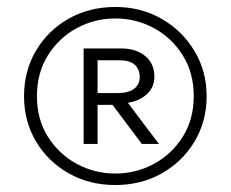

<svg xmlns="http://www.w3.org/2000/svg" viewBox="-20 -770 662 551"><path d="M311 -239Q236 -239 176.8 -272.8Q117.5 -306.5 83.2 -364.2Q49 -422 49 -494Q49 -567 83.5 -625Q118 -683 177.2 -716.5Q236.5 -750 311 -750Q385 -750 444.2 -715.8Q503.5 -681.5 538.2 -623.5Q573 -565.5 573 -494Q573 -422 538.5 -364.2Q504 -306.5 444.8 -272.8Q385.5 -239 311 -239ZM311 -272Q370.5 -272 421.8 -299.8Q473 -327.5 504.5 -377.5Q536 -427.5 536 -494Q536 -561 504.5 -611.2Q473 -661.5 421.8 -689.2Q370.5 -717 311 -717Q251.5 -717 200.2 -689.2Q149 -661.5 117.5 -611.2Q86 -561 86 -494Q86 -427.5 117.5 -377.5Q149 -327.5 200.2 -299.8Q251.5 -272 311 -272ZM220 -357V-631H327Q370.5 -631 396.8 -609.2Q423 -587.5 423 -550Q423 -520 402 -500.2Q381 -480.5 347 -475L436 -357H387L303 -469H260V-357ZM260 -503H319Q348.5 -503 364.8 -515.2Q381 -527.5 381 -549Q381 -571 366.8 -584Q352.5 -597 323 -597H260Z"/></svg>

Font: Geologica-Sharp
Style: Regular
Weight: 100
Designer: Sindre Bremnes, Frode Helland
Foundry: Monokrom Skriftforlag AS
Version: Version 1.010;gftools[0.9.28]